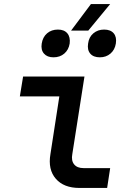

<svg xmlns="http://www.w3.org/2000/svg" viewBox="-20 -928 640 948"><path d="M372 0Q295 0 255.5 -45.5Q216 -91 229 -167L273 -452H78L94 -550H397L337 -167Q331 -135 346 -116.5Q361 -98 392 -98H524L509 0ZM331 -777 429 -908H524L416 -777ZM473 -645Q441 -645 425.5 -663.5Q410 -682 415 -713Q419 -745 441 -763.5Q463 -782 494 -782Q526 -782 541.5 -763.5Q557 -745 552 -713Q547 -682 525.5 -663.5Q504 -645 473 -645ZM244 -645Q213 -645 197 -663.5Q181 -682 186 -713Q191 -745 212.5 -763.5Q234 -782 266 -782Q297 -782 312.5 -763.5Q328 -745 324 -713Q319 -682 297.5 -663.5Q276 -645 244 -645Z"/></svg>

Font: JetBrains Mono NL SemiBold
Style: Italic
Weight: 600
Italic angle: -9°
Monospace: yes
Designer: Philipp Nurullin, Konstantin Bulenkov
Foundry: JetBrains
Version: Version 2.305; ttfautohint (v1.8.4.7-5d5b)